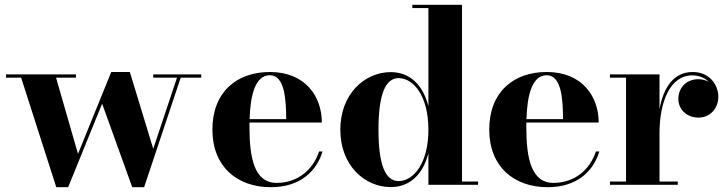

<svg xmlns="http://www.w3.org/2000/svg" viewBox="-20 -770 3030 800"><path d="M305 -129 213.5 -446.5H296.5V-460H5V-446.5H68L214.5 10H264L405.5 -338L531 10H580.5L733 -446.5H818.5V-460H618.5V-446.5H717.5L618.5 -150L521 -470H443.5Z M1324 -139H1309.5C1284.5 -63 1221 -8 1132.5 -8C1040 -8 1019.5 -111 1019.5 -240C1019.5 -246.5 1019.5 -253 1019.5 -259.5H1321C1321 -368.5 1252 -470 1104.5 -470C964.5 -470 865 -385 865 -230C865 -75 968.5 10 1108.5 10C1228.5 10 1298 -54 1324 -139ZM1104.5 -456.5C1166.5 -456.5 1172 -356 1172.5 -273.5H1020C1023 -373.5 1043.5 -456.5 1104.5 -456.5Z M1972 -13.5H1905V-750H1698V-736.5H1765V-327.5C1742.5 -416.5 1687.5 -469.5 1608 -469.5C1500.5 -469.5 1398 -379.5 1398 -229.5C1398 -79.5 1500.5 9.5 1608 9.5C1687.5 9.5 1742.5 -43 1765 -131.5V0H1972ZM1765 -229.5C1765 -88 1702 -15.5 1641 -15.5C1584 -15.5 1557 -87 1557 -229.5C1557 -372 1584 -444.5 1641 -444.5C1702 -444.5 1765 -371.5 1765 -229.5Z M2477.5 -139H2463C2438 -63 2374.5 -8 2286 -8C2193.5 -8 2173 -111 2173 -240C2173 -246.5 2173 -253 2173 -259.5H2474.5C2474.5 -368.5 2405.5 -470 2258 -470C2118 -470 2018.5 -385 2018.5 -230C2018.5 -75 2122 10 2262 10C2382 10 2451.5 -54 2477.5 -139ZM2258 -456.5C2320 -456.5 2325.5 -356 2326 -273.5H2173.5C2176.5 -373.5 2197 -456.5 2258 -456.5Z M2521.5 -13.5V0H2804V-13.5H2728V-215.5C2728 -346.5 2772.5 -456 2864.5 -456C2893 -456 2916.5 -445.5 2933 -429C2920.5 -436 2905.5 -440 2889.5 -440C2841.5 -440 2806.5 -406 2806.5 -357.5C2806.5 -315 2840.5 -280 2890.5 -280C2939.5 -280 2973 -319.5 2973 -366C2973 -418.5 2935 -470 2866 -470C2786 -470 2744 -404 2728 -315V-460H2521.5V-446.5H2588.5V-13.5Z"/></svg>

Font: Bodoni* 16pt
Style: Bold
Weight: 700
Version: Version 2.3